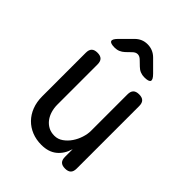

<svg xmlns="http://www.w3.org/2000/svg" viewBox="-221 -909 1043 1043"><g transform="rotate(45 300.0 -387.5)"><path d="M415 -515Q415 -538 426 -549Q437 -560 460 -560Q483 -560 494 -549Q505 -538 505 -515V-35Q505 -12 494 -1Q483 10 460 10Q437 10 426 -1Q415 -12 415 -35V-94Q401 -46 367 -18Q333 10 278 10Q238 10 204.5 -3.5Q171 -17 146.5 -42Q122 -67 108.5 -102Q95 -137 95 -180V-515Q95 -538 106 -549Q117 -560 140 -560Q163 -560 174 -549Q185 -538 185 -515V-206Q185 -180 192 -156.5Q199 -133 212.5 -115Q226 -97 246 -86Q266 -75 293 -75Q320 -75 342.5 -91Q365 -107 381 -130.5Q397 -154 406 -182Q415 -210 415 -234ZM186 -645Q153 -645 148 -657Q143 -669 166 -692L229 -755Q244 -770 261.5 -777.5Q279 -785 300 -785Q321 -785 339 -777.5Q357 -770 372 -755L434 -693Q458 -669 453 -657Q448 -645 414 -645Q397 -645 382.5 -651Q368 -657 356 -669L329 -695Q315 -709 300 -709Q285 -709 271 -695L243 -668Q231 -657 217 -651Q203 -645 186 -645Z"/></g></svg>

Font: Maple Mono
Style: Regular
Weight: 400
Monospace: yes
Designer: subframe7536
Version: Version 7.300